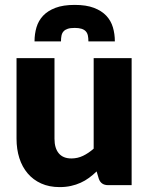

<svg xmlns="http://www.w3.org/2000/svg" viewBox="-20 -756 610 784"><path d="M517.5 -518.5V0H421.5Q392.5 0 383.5 -26L374.5 -56Q359.5 -41.5 343.5 -29.8Q327.5 -18 309.2 -9.8Q291 -1.5 269.8 3.2Q248.5 8 223.5 8Q181 8 148.2 -6.8Q115.5 -21.5 93 -48Q70.5 -74.5 59 -110.5Q47.5 -146.5 47.5 -189.5V-518.5H202.5V-189.5Q202.5 -151 220 -130Q237.5 -109 271.5 -109Q297 -109 319.2 -119.8Q341.5 -130.5 362.5 -149V-518.5ZM285 -736Q332 -736 363.5 -724Q395 -712 414 -691.8Q433 -671.5 441 -644.5Q449 -617.5 449 -587H341Q341 -600.5 338.8 -611Q336.5 -621.5 330.2 -628.2Q324 -635 313 -638.5Q302 -642 285 -642Q267.5 -642 256.8 -638.5Q246 -635 239.8 -628.2Q233.5 -621.5 231.2 -611Q229 -600.5 229 -587H121Q121 -617.5 129 -644.5Q137 -671.5 156 -691.8Q175 -712 206.5 -724Q238 -736 285 -736Z"/></svg>

Font: Lato ExtraBold
Style: Regular
Weight: 800
Designer: Lukasz Dziedzic with Adam Twardoch and Botio Nikoltchev
Foundry: tyPoland Lukasz Dziedzic
Version: Version 2.015; 2015-08-06; http://www.latofonts.com/